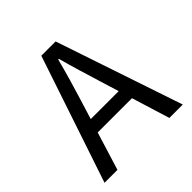

<svg xmlns="http://www.w3.org/2000/svg" viewBox="-197 -930 1093 1093"><g transform="rotate(-45 350.0 -383.0)"><path d="M557 0H665L407 -766H292L35 0H139L210 -230H486ZM236 -312 271 -425C297 -510 322 -594 345 -683H350C374 -594 400 -510 426 -425L461 -312Z"/></g></svg>

Font: Kawkab Mono Light
Style: Bold
Weight: 400
Monospace: yes
Designer: Abdullah Arif
Foundry: Abdullah Arif
Version: Version 1.000;PS 000.500;hotconv 1.0.88;makeotf.lib2.5.64775